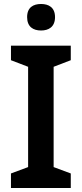

<svg xmlns="http://www.w3.org/2000/svg" viewBox="-20 -943 410 963"><path d="M186 -923C147 -923 116 -906 116 -857C116 -808 147 -790 186 -790C224 -790 256 -808 256 -857C256 -906 224 -923 186 -923ZM335 0V-73L249 -105V-608L335 -641V-714H35V-641L121 -608V-105L35 -73V0Z"/></svg>

Font: Noto Sans Arabic SemBd
Style: Regular
Weight: 600
Designer: Monotype Design Team, Nadine Chahine, Nizar Qandah and Khaled Hosny
Foundry: Monotype Imaging Inc.
Version: Version 2.012